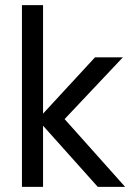

<svg xmlns="http://www.w3.org/2000/svg" viewBox="-20 -727 525 747"><path d="M65.4 -707H147.5V0H65.4ZM127.9 -259.8 163.1 -238.3H127.9V-284.2H163.1L127.9 -263.7L349.6 -503.9H458L231.4 -263.7L466.8 0H360.4Z"/></svg>

Font: Wanted Sans Std Variable
Style: Regular
Weight: 400
Designer: Original Design by Kil Hyung-jin and Kang Hanbin, Wanted Lab, Inc;
Foundry: Wanted Lab, Inc.
Version: Version 1.003;Glyphs 3.2 (3227)